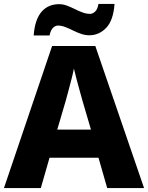

<svg xmlns="http://www.w3.org/2000/svg" viewBox="-20 -949 747 969"><path d="M521 0 477 -153H230L186 0H0L243 -717H461L707 0ZM397 -438Q392 -456 383.5 -486.5Q375 -517 366.5 -549Q358 -581 353 -603Q349 -581 340.5 -548.5Q332 -516 324 -485.5Q316 -455 311 -438L269 -295H439ZM150 -770Q153 -812 163.5 -842Q174 -872 191 -891Q208 -910 230 -919Q252 -928 278 -928Q298 -928 318 -920.5Q338 -913 358 -903Q378 -893 397 -886Q416 -879 435 -879Q447 -879 459.5 -890Q472 -901 477 -929H558Q552 -846 516 -808.5Q480 -771 431 -771Q410 -771 389.5 -778Q369 -785 349 -795Q329 -805 309.5 -812.5Q290 -820 272 -820Q260 -820 248 -809Q236 -798 230 -770Z"/></svg>

Font: Noto Sans Devanagari ExtraBold
Style: Regular
Weight: 800
Version: Version 2.003